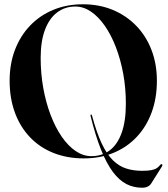

<svg xmlns="http://www.w3.org/2000/svg" viewBox="-20 -730 786 897"><path d="M367 -710Q443.5 -710 506.8 -683.8Q570 -657.5 616.5 -609.5Q663 -561.5 688 -496Q713 -430.5 713 -352.5Q713 -271 688.2 -204.2Q663.5 -137.5 618 -89.5Q572.5 -41.5 510 -15.8Q447.5 10 372 10Q293 10 229 -15.8Q165 -41.5 119.5 -89.5Q74 -137.5 49.5 -204.2Q25 -271 25 -353Q25 -432.5 50.2 -498Q75.5 -563.5 121.2 -611Q167 -658.5 229.5 -684.2Q292 -710 367 -710ZM568 -245.5Q568 -318 555.8 -385Q543.5 -452 521.5 -509.2Q499.5 -566.5 469.8 -609.2Q440 -652 405 -675.8Q370 -699.5 332 -699.5Q283.5 -699.5 247 -672Q210.5 -644.5 190.2 -591Q170 -537.5 170 -460Q170 -386.5 182.2 -318.5Q194.5 -250.5 216.5 -192.8Q238.5 -135 268.2 -91.8Q298 -48.5 333.2 -24.5Q368.5 -0.5 407 -0.5Q456.5 -0.5 492.5 -27.5Q528.5 -54.5 548.2 -109Q568 -163.5 568 -245.5ZM403 -188.5Q402.5 -191 403 -192.8Q403.5 -194.5 405 -195Q407 -195.5 408.2 -194Q409.5 -192.5 410 -189.5Q431.5 -109.5 455.5 -59Q479.5 -8.5 507.8 19Q536 46.5 569.5 57.2Q603 68 643.5 68Q670 68 686.2 65Q702.5 62 712 55.8Q721.5 49.5 728 41Q730.5 38 732.8 37.2Q735 36.5 737 37.5Q739 39 738.8 41.5Q738.5 44 736 48.5L686.5 127Q680.5 136.5 670 141.8Q659.5 147 643.5 147Q604 147 570.5 129.8Q537 112.5 507.8 73.8Q478.5 35 452.5 -29.5Q426.5 -94 403 -188.5Z"/></svg>

Font: Fraunces 120pt SemiBold
Style: Regular
Weight: 600
Version: Version 1.000;[b76b70a41]